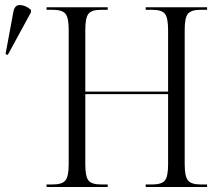

<svg xmlns="http://www.w3.org/2000/svg" viewBox="-20 -743 882 763"><path d="M165 0V-10H190Q227 -10 240 -26Q253 -42 253 -90V-626Q253 -673 240 -688.5Q227 -704 190 -704H165V-714H408V-704H381Q344 -704 331.5 -688Q319 -672 319 -625V-379H648V-624Q648 -672 635.5 -688Q623 -704 585 -704H559V-714H803V-704H777Q740 -704 727 -688.5Q714 -673 714 -626V-90Q714 -42 727 -26Q740 -10 777 -10H803V0H559V-10H585Q623 -10 635.5 -26Q648 -42 648 -90V-369H319V-90Q319 -42 331.5 -26Q344 -10 381 -10H408V0ZM11 -525 2 -528 33 -695Q38 -724 60 -723Q82 -722 103 -704V-694Z"/></svg>

Font: Noto Serif Display SemiCondensed Light
Style: Regular
Weight: 300
Width: 4
Designer: Monotype Design Team
Foundry: Monotype Imaging Inc.
Version: Version 2.009